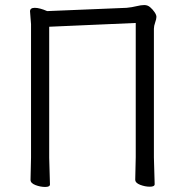

<svg xmlns="http://www.w3.org/2000/svg" viewBox="-20 -734 739 761"><path d="M516 -22 518 -111V-643L175 -628V-109L178 -3Q178 7 159 7Q140 7 120.5 -0.5Q101 -8 101 -21L103 -110V-638L99 -689Q99 -703 118 -703Q137 -703 167 -690L482 -703Q503 -705 521 -709.5Q539 -714 552 -714Q565 -714 575 -705.5Q585 -697 592.5 -686Q600 -675 600 -667Q600 -659 595 -645Q590 -631 590 -620V-110L593 -4Q593 6 574 6Q555 6 535.5 -1.5Q516 -9 516 -22Z"/></svg>

Font: LXGW WenKai Lite
Style: Regular
Weight: 400
Designer: LXGW / Fontworks Inc.
Foundry: LXGW / Fontworks Inc.
Version: Version 1.511; March 25, 2025